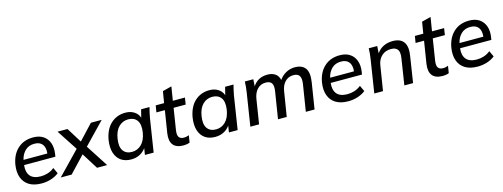

<svg xmlns="http://www.w3.org/2000/svg" viewBox="-16 -1401 5624 2146"><g transform="rotate(-15 2795.5 -327.5)"><path d="M279 9Q192 9 136 -25Q80 -59 57 -121.5Q34 -184 47 -269Q66 -383 136.5 -448Q207 -513 316 -513Q387 -513 433 -482Q479 -451 498.5 -396.5Q518 -342 507 -270L502 -240H140Q131 -158 168.5 -114Q206 -70 290 -70Q331 -70 371 -82.5Q411 -95 447 -124L479 -55Q438 -23 386 -7Q334 9 279 9ZM311 -441Q245 -441 204 -400.5Q163 -360 149 -298H425Q432 -367 403 -404Q374 -441 311 -441Z M500 0 755 -264 598 -504H713L821 -330L984 -504H1109L871 -257L1037 0H920L803 -187L626 0Z M1315 9Q1245 9 1198 -24Q1151 -57 1131.5 -118.5Q1112 -180 1125 -266Q1146 -387 1215.5 -450Q1285 -513 1384 -513Q1442 -513 1484.5 -486Q1527 -459 1542 -413L1565 -504H1662Q1654 -473 1647 -442.5Q1640 -412 1635 -383L1575 0H1474L1486 -76Q1458 -36 1414.5 -13.5Q1371 9 1315 9ZM1345 -70Q1409 -70 1455 -115Q1501 -160 1516 -249Q1530 -342 1496.5 -387.5Q1463 -433 1396 -433Q1331 -433 1285.5 -388Q1240 -343 1226 -256Q1211 -163 1244 -116.5Q1277 -70 1345 -70Z M1922 9Q1836 9 1800.5 -36.5Q1765 -82 1778 -169L1819 -426H1721L1734 -504H1831L1853 -637L1958 -664L1932 -504H2072L2060 -426H1920L1881 -179Q1872 -123 1889 -98.5Q1906 -74 1945 -74Q1963 -74 1977.5 -77.5Q1992 -81 2005 -86L1992 -4Q1959 9 1922 9Z M2287 9Q2217 9 2170 -24Q2123 -57 2103.5 -118.5Q2084 -180 2097 -266Q2118 -387 2187.5 -450Q2257 -513 2356 -513Q2414 -513 2456.5 -486Q2499 -459 2514 -413L2537 -504H2634Q2626 -473 2619 -442.5Q2612 -412 2607 -383L2547 0H2446L2458 -76Q2430 -36 2386.5 -13.5Q2343 9 2287 9ZM2317 -70Q2381 -70 2427 -115Q2473 -160 2488 -249Q2502 -342 2468.5 -387.5Q2435 -433 2368 -433Q2303 -433 2257.5 -388Q2212 -343 2198 -256Q2183 -163 2216 -116.5Q2249 -70 2317 -70Z M2694 0 2754 -383Q2759 -412 2761.5 -442.5Q2764 -473 2765 -504H2863L2858 -424Q2917 -513 3027 -513Q3082 -513 3117.5 -488Q3153 -463 3163 -415Q3193 -460 3241 -486.5Q3289 -513 3344 -513Q3429 -513 3465.5 -462Q3502 -411 3485 -302L3437 0H3336L3385 -307Q3395 -372 3376 -402Q3357 -432 3306 -432Q3248 -432 3209.5 -392Q3171 -352 3161 -284L3115 0H3014L3063 -307Q3074 -372 3055.5 -402Q3037 -432 2985 -432Q2927 -432 2889 -392Q2851 -352 2840 -284L2795 0Z M3827 9Q3740 9 3684 -25Q3628 -59 3605 -121.5Q3582 -184 3595 -269Q3614 -383 3684.5 -448Q3755 -513 3864 -513Q3935 -513 3981 -482Q4027 -451 4046.5 -396.5Q4066 -342 4055 -270L4050 -240H3688Q3679 -158 3716.5 -114Q3754 -70 3838 -70Q3879 -70 3919 -82.5Q3959 -95 3995 -124L4027 -55Q3986 -23 3934 -7Q3882 9 3827 9ZM3859 -441Q3793 -441 3752 -400.5Q3711 -360 3697 -298H3973Q3980 -367 3951 -404Q3922 -441 3859 -441Z M4128 0 4188 -383Q4193 -412 4195.5 -442.5Q4198 -473 4199 -504H4297L4292 -421Q4323 -467 4370.5 -490Q4418 -513 4476 -513Q4567 -513 4604 -459.5Q4641 -406 4624 -304L4577 0H4476L4523 -303Q4534 -372 4511.5 -402Q4489 -432 4435 -432Q4370 -432 4327.5 -392.5Q4285 -353 4275 -288L4229 0Z M4921 9Q4835 9 4799.5 -36.5Q4764 -82 4777 -169L4818 -426H4720L4733 -504H4830L4852 -637L4957 -664L4931 -504H5071L5059 -426H4919L4880 -179Q4871 -123 4888 -98.5Q4905 -74 4944 -74Q4962 -74 4976.5 -77.5Q4991 -81 5004 -86L4991 -4Q4958 9 4921 9Z M5324 9Q5237 9 5181 -25Q5125 -59 5102 -121.5Q5079 -184 5092 -269Q5111 -383 5181.5 -448Q5252 -513 5361 -513Q5432 -513 5478 -482Q5524 -451 5543.5 -396.5Q5563 -342 5552 -270L5547 -240H5185Q5176 -158 5213.5 -114Q5251 -70 5335 -70Q5376 -70 5416 -82.5Q5456 -95 5492 -124L5524 -55Q5483 -23 5431 -7Q5379 9 5324 9ZM5356 -441Q5290 -441 5249 -400.5Q5208 -360 5194 -298H5470Q5477 -367 5448 -404Q5419 -441 5356 -441Z"/></g></svg>

Font: Mulish SemiBold
Style: Italic
Weight: 600
Italic angle: -9°
Designer: Vernon Adams
Foundry: Vernon Adams
Version: Version 3.603; ttfautohint (v1.8.3)